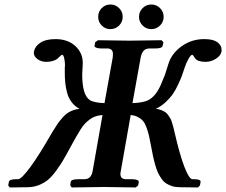

<svg xmlns="http://www.w3.org/2000/svg" viewBox="-20 -824 995 845"><path d="M851.1 1 771 0Q752.4 0 737.3 -4.9Q722.2 -9.8 710.9 -17.1Q699.7 -24.4 690.4 -37.8Q681.2 -51.3 675 -64.5Q668.9 -77.6 663.1 -98.1Q657.2 -118.7 653.6 -136.2Q649.9 -153.8 645 -180.2Q639.2 -210.4 635.7 -226.6Q631.8 -243.2 625 -262.2Q618.2 -281.2 609.6 -291.3Q601.1 -301.3 587.4 -308.6Q573.7 -315.9 555.2 -317.9L512.2 -74.2Q509.8 -62 509.8 -60.1Q509.8 -46.9 516.1 -41Q522.5 -35.2 537.1 -35.2H563Q575.7 -35.2 583.5 -32Q591.3 -28.8 590.8 -22.9L587.9 -7.8L577.1 1Q477.1 -1 438 -1L295.9 1L289.1 -7.8L291 -22.9Q292.5 -35.2 323.2 -35.2H349.1Q367.2 -35.2 376.2 -44.9Q385.3 -54.7 388.2 -74.2L431.2 -317.9Q414.6 -316.4 400.9 -312Q387.2 -307.6 375 -298.3Q362.8 -289.1 354 -280Q345.2 -271 333.7 -252.9Q322.3 -234.9 314.5 -220.7Q308.1 -210 292 -180.2Q272 -142.6 258.5 -119.9Q245.1 -97.2 226.3 -71.5Q207.5 -45.9 190.7 -32.2Q173.8 -18.6 151.4 -9.5Q128.9 -0.5 103 0L22.9 1L16.1 -7.8L19 -22.9Q20.5 -35.2 49.8 -35.2H59.1Q74.2 -35.2 113.8 -89.1Q153.3 -143.1 208 -238.8Q224.1 -265.6 232.7 -278.1Q241.2 -290.5 256.6 -307.9Q272 -325.2 289.8 -333.7Q307.6 -342.3 330.1 -345.2Q309.1 -356 295.2 -374.5Q281.2 -393.1 275.1 -416.7Q269 -440.4 267.1 -460.4Q265.1 -480.5 265.1 -505.9V-529.8Q266.1 -530.8 266.1 -533.2Q266.1 -552.7 262.5 -567.9Q258.8 -583 253.9 -583Q250 -583 233.9 -566.9H234.9Q215.3 -551.8 183.1 -551.8Q162.1 -551.8 145.5 -563.5Q128.9 -575.2 128.9 -591.8Q128.9 -596.2 129.9 -598.1Q133.3 -619.6 157.2 -635.7Q181.2 -651.9 224.1 -651.9Q278.3 -651.9 311.3 -621.6Q344.2 -591.3 344.2 -546.9V-543Q341.8 -504.9 341.8 -496.1Q341.8 -406.2 375 -383.8Q391.6 -372.1 439.9 -370.1L476.1 -570.8Q477.1 -576.7 477.1 -585.9Q477.1 -610.8 451.2 -610.8H424.8Q412.1 -610.8 403.8 -614Q395.5 -617.2 396 -623L398.9 -638.2L411.1 -647Q509.8 -645 548.8 -645L690.9 -647L699.2 -638.2L695.8 -623Q694.3 -610.8 665 -610.8H639.2Q621.6 -610.8 612.3 -600.8Q603 -590.8 599.1 -570.8L563 -370.1Q611.8 -372.1 633.8 -383.8Q649.9 -392.6 663.6 -409.4Q677.2 -426.3 688.5 -452.4Q699.7 -478.5 706.1 -495.1Q710.4 -508.3 721.2 -543Q735.4 -588.9 779.3 -620.4Q823.2 -651.9 878.9 -651.9Q918.5 -651.9 936.8 -638.2Q955.1 -624.5 955.1 -605V-598.1Q951.7 -578.6 929.9 -565.2Q908.2 -551.8 884.8 -551.8Q850.6 -551.8 838.9 -566.9Q829.1 -583 826.2 -583Q820.3 -583 810.5 -566.7Q800.8 -550.3 793.9 -529.8L780.8 -491.2Q775.9 -477.5 763.7 -451.4Q751.5 -425.3 739.5 -408.4Q727.5 -391.6 708 -373.5Q688.5 -355.5 666 -345.2Q679.2 -343.8 689.7 -339.4Q700.2 -335 707.3 -330.6Q714.4 -326.2 720.9 -316.4Q727.5 -306.6 730.7 -301Q733.9 -295.4 738 -281.2Q742.2 -267.1 743.7 -261.5Q745.1 -255.9 749 -238.8Q771 -143.1 791.5 -89.8Q812.5 -35.2 827.1 -35.2H835.9Q864.3 -35.2 862.8 -22.9L859.9 -7.8ZM427.7 -711.7Q412.1 -727.5 412.1 -750Q412.1 -772.5 427.7 -788.3Q443.4 -804.2 465.8 -804.2Q488.3 -804.2 504.2 -788.3Q520 -772.5 520 -750Q520 -727.5 504.2 -711.7Q488.3 -695.8 465.8 -695.8Q443.4 -695.8 427.7 -711.7ZM607.7 -711.7Q591.8 -727.5 591.8 -750Q591.8 -772.5 607.7 -788.3Q623.5 -804.2 646 -804.2Q668.5 -804.2 684.3 -788.3Q700.2 -772.5 700.2 -750Q700.2 -727.5 684.3 -711.7Q668.5 -695.8 646 -695.8Q623.5 -695.8 607.7 -711.7Z"/></svg>

Font: Linux Libertine G
Style: Bold Italic
Weight: 700
Italic angle: -11.5°
Designer: Philipp H. Poll
Foundry: Philipp H. Poll
Version: Version 4.1.0